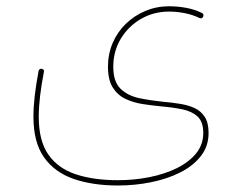

<svg xmlns="http://www.w3.org/2000/svg" viewBox="-20 -359 750 600"><path d="M84.5 6.3Q84.5 85.9 117.7 132.8Q150.9 179.7 210.4 200.2Q270 220.7 348.6 220.7Q401.9 220.7 452.4 210.4Q502.9 200.2 543.5 179.7Q584 159.2 607.9 128.4Q631.8 97.7 631.8 56.6Q631.8 24.9 620.1 6.6Q608.4 -11.7 588.6 -21Q568.8 -30.3 543.2 -34.4Q517.6 -38.6 489.7 -41Q451.2 -44.9 415.5 -52.2Q379.9 -59.6 356.9 -81.5Q334 -103.5 334 -150.4Q334 -198.7 357.4 -237.8Q380.9 -276.9 420.4 -299.8Q460 -322.8 508.3 -322.8Q532.7 -322.8 557.4 -317.9Q582 -313 603.5 -302.7Q607.4 -300.8 610.4 -302.2Q613.3 -303.7 614.7 -306.6Q616.2 -309.6 615.7 -313Q615.2 -316.4 611.3 -318.4Q588.4 -329.6 561.8 -334.5Q535.2 -339.4 508.3 -339.4Q468.8 -339.4 434.1 -324.7Q399.4 -310.1 373 -284.4Q346.7 -258.8 332 -224.4Q317.4 -189.9 317.4 -150.4Q317.4 -109.9 332 -86.2Q346.7 -62.5 371.1 -50.5Q395.5 -38.6 425.3 -33.9Q455.1 -29.3 485.4 -26.4Q520.5 -23.4 550 -17.3Q579.6 -11.2 597.4 5.1Q615.2 21.5 615.2 56.6Q615.2 92.8 592.8 120.4Q570.3 147.9 532.5 166.5Q494.6 185.1 447 194.6Q399.4 204.1 348.6 204.1Q272.9 204.1 217.3 185.8Q161.6 167.5 131.3 124.3Q101.1 81.1 101.1 6.3Q101.1 -23.4 105.2 -58.8Q109.4 -94.2 117.2 -134.3Q118.2 -138.7 116 -141.1Q113.8 -143.6 110.4 -144Q106.9 -144.5 104.2 -142.8Q101.6 -141.1 100.6 -137.2Q92.8 -96.2 88.6 -60.5Q84.5 -24.9 84.5 6.3Z"/></svg>

Font: Mikhak VF
Style: Regular
Weight: 100
Designer: Amin Abedi
Version: Version 3.001